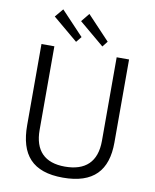

<svg xmlns="http://www.w3.org/2000/svg" viewBox="-102 -1042 909 1129"><g transform="rotate(10 352.0 -477.5)"><path d="M615 -742H541V-243C541 -117 474 -56 352 -56C232 -56 169 -119 169 -243V-742H92V-258C92 -81 170 10 352 10C534 10 615 -79 615 -246ZM141 -915 290 -790 317 -823 183 -965ZM298 -915 447 -790 473 -823 339 -965Z"/></g></svg>

Font: Cheyenne Sans Light
Style: Regular
Weight: 300
Designer: The Public Sans project authors (U.S. Web Design System), Libre Franklin designed by Pablo Impallari and Rodrigo Fuenzal
Foundry: The Cheyenne Sans Project Authors
Version: Version 2.007